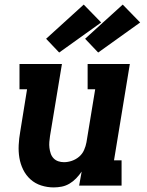

<svg xmlns="http://www.w3.org/2000/svg" viewBox="-20 -809 640 837"><path d="M214 8Q186 8 159.5 -0.5Q133 -9 113 -27Q93 -45 81 -69.5Q69 -94 64.5 -121Q60 -148 61.5 -177Q63 -206 68 -234L98 -420H65V-530H250L198 -216Q196 -203 195 -190Q194 -177 195.5 -164.5Q197 -152 201 -140Q205 -128 213.5 -119Q222 -110 234 -106Q246 -102 259 -102Q276 -102 293.5 -108Q311 -114 325 -126Q339 -138 346.5 -155Q354 -172 357 -189L395 -420H362V-530H546L477 -110H510V0H325L336 -61Q325 -45 312 -31.5Q299 -18 283 -8.5Q267 1 249.5 4.5Q232 8 214 8ZM408 -580 351 -640 515 -789 591 -711ZM238 -580 181 -640 345 -789 421 -711Z"/></svg>

Font: Iosevka Curly Slab XBdExObl
Style: Regular
Weight: 800
Width: 7
Italic angle: -9°
Monospace: yes
Designer: Belleve Invis
Foundry: Belleve Invis
Version: Version 11.1.0; ttfautohint (v1.8.3)